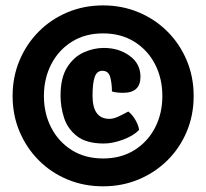

<svg xmlns="http://www.w3.org/2000/svg" viewBox="-20 -622 744 693"><path d="M25.5 -275.5Q25.5 -344.5 50.5 -404Q75.5 -463.5 119.8 -508Q164 -552.5 223.5 -577.5Q283 -602.5 352 -602.5Q421 -602.5 480.5 -577.5Q540 -552.5 584.5 -508Q629 -463.5 654 -404Q679 -344.5 679 -275.5Q679 -206.5 654 -147Q629 -87.5 584.2 -43.2Q539.5 1 480 25.8Q420.5 50.5 352 50.5Q283 50.5 223.5 25.8Q164 1 119.8 -43.5Q75.5 -88 50.5 -147.2Q25.5 -206.5 25.5 -275.5ZM138.5 -275.5Q138.5 -212.5 164.8 -161.5Q191 -110.5 239 -80.2Q287 -50 352 -50Q417 -50 465.2 -80.2Q513.5 -110.5 539.8 -161.5Q566 -212.5 566 -275.5Q566 -338.5 539.8 -389.8Q513.5 -441 465.2 -471.2Q417 -501.5 352 -501.5Q287 -501.5 239 -471.2Q191 -441 164.8 -389.8Q138.5 -338.5 138.5 -275.5ZM384 -292Q384 -321 377.8 -343.8Q371.5 -366.5 349.5 -366.5Q329.5 -366.5 321.8 -344Q314 -321.5 314 -276.5Q314 -193 375 -193Q389.5 -193 407.2 -201.2Q425 -209.5 443 -219.5Q457 -209 468.5 -189.5Q480 -170 482 -153Q462 -132 424.2 -118Q386.5 -104 355 -104Q292 -104 258 -130.5Q224 -157 211.2 -196.8Q198.5 -236.5 198.5 -276.5Q198.5 -341 222.2 -378.8Q246 -416.5 282 -432.8Q318 -449 354.5 -449Q409 -449 448 -420.5Q487 -392 487 -345Q487 -287 425 -287Q414.5 -287 402.5 -288.2Q390.5 -289.5 384 -292Z"/></svg>

Font: Signika SC
Style: Bold
Weight: 700
Designer: Anna Giedryś
Foundry: Anna Giedryś
Version: Version 2.000; ttfautohint (v1.8.3) -l 8 -r 50 -G 200 -x 9 -